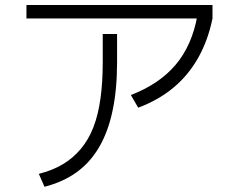

<svg xmlns="http://www.w3.org/2000/svg" viewBox="-20 -743 920 758"><path d="M133.3 -56.7Q186.7 -70 227.8 -94.4Q268.9 -118.9 299.4 -155.6Q330 -192.2 348.9 -241.1Q367.8 -290 376.7 -354.4Q385.6 -418.9 385.6 -496.7V-608.9H442.2V-496.7Q442.2 -390 424.4 -306.1Q406.7 -222.2 371.1 -161.7Q335.6 -101.1 282.2 -62.8Q228.9 -24.4 155.6 -5.6ZM84.4 -670V-723.3H818.9V-670ZM496.7 -367.8Q608.9 -411.1 673.3 -487.2Q737.8 -563.3 758.9 -680L818.9 -670Q801.1 -583.3 762.2 -514.4Q723.3 -445.6 664.4 -396.7Q605.6 -347.8 525.6 -317.8Z"/></svg>

Font: Paperlogy 3 Light
Style: Regular
Weight: 300
Designer: redesigned by Lee Juim, glyphs from Gmarket Sans & Montserrat
Foundry: PT&
Version: Version 1.001